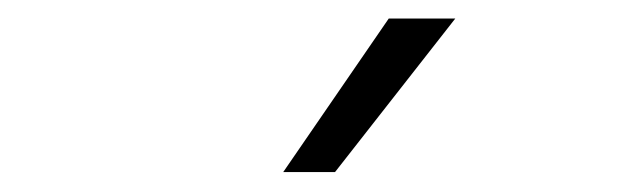

<svg xmlns="http://www.w3.org/2000/svg" viewBox="-20 -818 660 202"><path d="M332.5 -637H278L389 -798.5H459Z"/></svg>

Font: Monaspace Krypton ExtraLight
Style: Regular
Weight: 200
Designer: Riley Cran & the Lettermatic Team
Foundry: Lettermatic
Version: Version 1.101 (Monaspace Krypton)